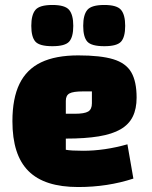

<svg xmlns="http://www.w3.org/2000/svg" viewBox="-20 -738 610 773"><path d="M295 15Q227 15 177 -1Q127 -17 94.5 -49.5Q62 -82 46 -132Q30 -182 30 -250Q30 -342 58.5 -400.5Q87 -459 145.5 -487Q204 -515 295 -515Q385 -515 436 -499.5Q487 -484 508.5 -447Q530 -410 530 -345Q530 -300 514.5 -268.5Q499 -237 465.5 -217.5Q432 -198 377.5 -189Q323 -180 245 -180H215V-280H281Q320 -280 335 -289Q350 -298 350 -322V-370H314Q275 -370 260 -362Q245 -354 245 -332V-135Q266 -131 315 -131Q358 -131 402.5 -137.5Q447 -144 493 -157L517 -19Q465 -2 409.5 6.5Q354 15 295 15ZM400 -552Q348 -552 331.5 -570.5Q315 -589 315 -634Q315 -678 331.5 -698Q348 -718 400 -718Q451 -718 467.5 -698Q484 -678 484 -634Q484 -589 467.5 -570.5Q451 -552 400 -552ZM191 -552Q139 -552 122.5 -570.5Q106 -589 106 -634Q106 -678 122.5 -698Q139 -718 191 -718Q242 -718 258.5 -698Q275 -678 275 -634Q275 -589 258.5 -570.5Q242 -552 191 -552Z"/></svg>

Font: Changa ExtraLight ExtraBold
Style: Regular
Weight: 800
Version: Version 3.002; ttfautohint (v1.8.2)